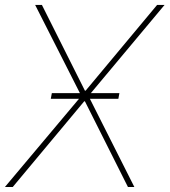

<svg xmlns="http://www.w3.org/2000/svg" viewBox="-31 -747 678 767"><path d="M136.4 -727.3 308.2 -384.9H311.1L596.6 -727.3H626.4L322.4 -363.6L505.7 0H480.1L308.2 -342.3H305.4L19.9 0H-11.4L294 -363.6L109.4 -727.3ZM171.9 -352.3 176.1 -375H446L441.8 -352.3Z"/></svg>

Font: Inter UI Thin
Style: Italic
Weight: 100
Italic angle: -9.39999°
Designer: Rasmus Andersson
Foundry: rsms
Version: 3.2;8d6f07862